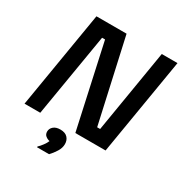

<svg xmlns="http://www.w3.org/2000/svg" viewBox="-190 -792 1063 1118"><g transform="rotate(30 341.5 -233.5)"><path d="M27.5 0 135.8 -650H338.3L462.5 -92.5H482.5L575 -650H680.8L572.5 0H369.2L246.7 -558.3H226.7L133.3 0ZM217.5 183.3V178.3Q230 166.7 243.3 148.8Q256.7 130.8 262.5 115.8Q248.3 113.3 235.4 103.3Q222.5 93.3 222.5 74.2Q222.5 54.2 238.8 40Q255 25.8 284.2 25.8Q316.7 25.8 332.9 42.9Q349.2 60 349.2 86.7Q349.2 112.5 333.3 137.9Q317.5 163.3 298.3 183.3Z"/></g></svg>

Font: Familjen Grotesk GF Medium
Style: Italic
Weight: 500
Designer: Anders Wikstroem, Jonas Baeckman, Matilda Gysing, Kristian Moeller
Foundry: Familjen STHML AB
Version: Version 2.000; Beta; Release 4; Build 6